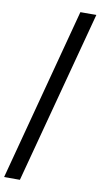

<svg xmlns="http://www.w3.org/2000/svg" viewBox="-106 -800 564 1078"><g transform="rotate(10 176.0 -261.0)"><path d="M352 -754 90 232H0L261 -754Z"/></g></svg>

Font: AmikoRegular
Style: Regular
Weight: 400
Designer: Pablo Impallari, Rodrigo Fuenzalida, Andres Torresi
Foundry: Impallari Type
Version: Version 1.000; ttfautohint (v1.3)